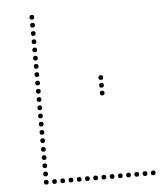

<svg xmlns="http://www.w3.org/2000/svg" viewBox="-52 -772 695 814"><g transform="rotate(-5 295.5 -365.0)"><path d="M113 -706Q103 -706 103 -716Q103 -726 113 -726Q123 -726 123 -716Q123 -706 113 -706ZM113 -672Q103 -672 103 -682Q103 -692 113 -692Q123 -692 123 -682Q123 -672 113 -672ZM113 -637Q103 -637 103 -647Q103 -657 113 -657Q123 -657 123 -647Q123 -637 113 -637ZM113 -602Q103 -602 103 -612Q103 -622 113 -622Q123 -622 123 -612Q123 -602 113 -602ZM113 -567Q103 -567 103 -577Q103 -587 113 -587Q123 -587 123 -577Q123 -567 113 -567ZM113 -532Q103 -532 103 -542Q103 -552 113 -552Q123 -552 123 -542Q123 -532 113 -532ZM113 -497Q103 -497 103 -507Q103 -517 113 -517Q123 -517 123 -507Q123 -497 113 -497ZM113 -462Q103 -462 103 -472Q103 -482 113 -482Q123 -482 123 -472Q123 -462 113 -462ZM113 -426Q103 -426 103 -436Q103 -446 113 -446Q123 -446 123 -436Q123 -426 113 -426ZM113 -391Q103 -391 103 -401Q103 -411 113 -411Q123 -411 123 -401Q123 -391 113 -391ZM113 -356Q103 -356 103 -366Q103 -376 113 -376Q123 -376 123 -366Q123 -356 113 -356ZM113 -321Q103 -321 103 -331Q103 -341 113 -341Q123 -341 123 -331Q123 -321 113 -321ZM113 -286Q103 -286 103 -296Q103 -306 113 -306Q123 -306 123 -296Q123 -286 113 -286ZM113 -251Q103 -251 103 -261Q103 -271 113 -271Q123 -271 123 -261Q123 -251 113 -251ZM113 -216Q103 -216 103 -226Q103 -236 113 -236Q123 -236 123 -226Q123 -216 113 -216ZM113 -181Q103 -181 103 -191Q103 -201 113 -201Q123 -201 123 -191Q123 -181 113 -181ZM113 -144Q103 -144 103 -154Q103 -164 113 -164Q123 -164 123 -154Q123 -144 113 -144ZM113 -109Q103 -109 103 -119Q103 -129 113 -129Q123 -129 123 -119Q123 -109 113 -109ZM113 -74Q103 -74 103 -84Q103 -94 113 -94Q123 -94 123 -84Q123 -74 113 -74ZM113 -39Q103 -39 103 -49Q103 -59 113 -59Q123 -59 123 -49Q123 -39 113 -39ZM113 -4Q103 -4 103 -14Q103 -24 113 -24Q123 -24 123 -14Q123 -4 113 -4ZM148 -4Q138 -4 138 -14Q138 -24 148 -24Q158 -24 158 -14Q158 -4 148 -4ZM183 -4Q173 -4 173 -14Q173 -24 183 -24Q193 -24 193 -14Q193 -4 183 -4ZM218 -4Q208 -4 208 -14Q208 -24 218 -24Q228 -24 228 -14Q228 -4 218 -4ZM253 -4Q243 -4 243 -14Q243 -24 253 -24Q263 -24 263 -14Q263 -4 253 -4ZM288 -4Q278 -4 278 -14Q278 -24 288 -24Q298 -24 298 -14Q298 -4 288 -4ZM323 -4Q313 -4 313 -14Q313 -24 323 -24Q333 -24 333 -14Q333 -4 323 -4ZM358 -4Q348 -4 348 -14Q348 -24 358 -24Q368 -24 368 -14Q368 -4 358 -4ZM393 -4Q383 -4 383 -14Q383 -24 393 -24Q403 -24 403 -14Q403 -4 393 -4ZM428 -4Q418 -4 418 -14Q418 -24 428 -24Q438 -24 438 -14Q438 -4 428 -4ZM463 -4Q453 -4 453 -14Q453 -24 463 -24Q473 -24 473 -14Q473 -4 463 -4ZM498 -4Q488 -4 488 -14Q488 -24 498 -24Q508 -24 508 -14Q508 -4 498 -4ZM533 -4Q523 -4 523 -14Q523 -24 533 -24Q543 -24 543 -14Q543 -4 533 -4ZM568 -4Q558 -4 558 -14Q558 -24 568 -24Q578 -24 578 -14Q578 -4 568 -4ZM382 -360Q372 -360 372 -370Q372 -380 382 -380Q392 -380 392 -370Q392 -360 382 -360ZM382 -393Q372 -393 372 -403Q372 -413 382 -413Q392 -413 392 -403Q392 -393 382 -393ZM382 -426Q372 -426 372 -436Q372 -446 382 -446Q392 -446 392 -436Q392 -426 382 -426Z"/></g></svg>

Font: Raleway Dots
Style: Regular
Weight: 400
Designer: Matt McInerney, Pablo Impallari, Rodrigo Fuenzalida, Brenda Gallo
Foundry: Matt McInerney, Pablo Impallari, Rodrigo Fuenzalida, Brenda Gallo
Version: Version 1.000